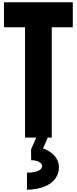

<svg xmlns="http://www.w3.org/2000/svg" viewBox="-20 -1210 675 1688"><path d="M200 0V-970H15V-1190H620V-970H435V0ZM254 199 253 103 311 -28H412L358 96Q374 100 396.5 111.5Q419 123 444 144Q461 159 473 178Q485 197 492 217Q498 236 498 260Q498 331 448 381Q423 406 387.5 423Q352 440 312 448Q290 452 266 455Q242 458 217 458V308Q278 308 314 292.5Q350 277 350 251Q350 232 333 220Q322 212 313.5 208.5Q305 205 286 201Q279 199 270.5 199Q262 199 254 199Z"/></svg>

Font: Boldonse
Style: Regular
Weight: 400
Designer: Universitype Foundry
Foundry: Universitype Foundry
Version: Version 1.000; ttfautohint (v1.8.4.7-5d5b)